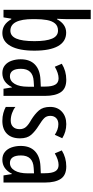

<svg xmlns="http://www.w3.org/2000/svg" viewBox="411 -1212 810 1673"><g transform="rotate(90 816.5 -375.0)"><path d="M146 -543Q146 -527 145 -508Q144 -489 143 -466H147Q190 -546 264 -546Q341 -546 381 -475.5Q421 -405 421 -269Q421 -135 381 -62.5Q341 10 267 10Q229 10 199.5 -9Q170 -28 147 -68H142L131 0H65V-760H146ZM246 -475Q206 -475 184 -449Q162 -423 154 -378Q146 -333 146 -276V-257Q146 -60 247 -60Q293 -60 315.5 -111Q338 -162 338 -270Q338 -372 316 -423.5Q294 -475 246 -475Z M675 -547Q751 -547 783 -499Q815 -451 815 -362V0H753L741 -74H739Q697 10 616 10Q575 10 548 -12.5Q521 -35 508.5 -71.5Q496 -108 496 -150Q496 -230 542 -274Q588 -318 673 -322L734 -325V-360Q734 -422 717 -451Q700 -480 662 -480Q618 -480 561 -447L535 -508Q598 -547 675 -547ZM687 -263Q579 -257 579 -152Q579 -103 596 -79.5Q613 -56 644 -56Q686 -56 710.5 -97.5Q735 -139 735 -212V-266Z M1185 -144Q1185 -70 1145 -30Q1105 10 1033 10Q996 10 965 1.5Q934 -7 911 -20V-104Q933 -86 965 -74.5Q997 -63 1030 -63Q1065 -63 1085 -83.5Q1105 -104 1105 -141Q1105 -173 1086.5 -195Q1068 -217 1023 -242Q973 -273 942 -308.5Q911 -344 911 -406Q911 -470 952.5 -508.5Q994 -547 1061 -547Q1128 -547 1184 -512L1154 -447Q1133 -461 1110 -469.5Q1087 -478 1062 -478Q1028 -478 1008.5 -459Q989 -440 989 -408Q989 -376 1008 -356Q1027 -336 1074 -307Q1124 -276 1154.5 -241Q1185 -206 1185 -144Z M1430 -547Q1506 -547 1538 -499Q1570 -451 1570 -362V0H1508L1496 -74H1494Q1452 10 1371 10Q1330 10 1303 -12.5Q1276 -35 1263.5 -71.5Q1251 -108 1251 -150Q1251 -230 1297 -274Q1343 -318 1428 -322L1489 -325V-360Q1489 -422 1472 -451Q1455 -480 1417 -480Q1373 -480 1316 -447L1290 -508Q1353 -547 1430 -547ZM1442 -263Q1334 -257 1334 -152Q1334 -103 1351 -79.5Q1368 -56 1399 -56Q1441 -56 1465.5 -97.5Q1490 -139 1490 -212V-266Z"/></g></svg>

Font: Noto Sans Bengali UI ExtraCondensed
Style: Regular
Weight: 400
Width: 2
Designer: Jelle Bosma - Monotype Design Team
Foundry: Monotype Imaging Inc.
Version: Version 2.003; ttfautohint (v1.8.4.7-5d5b)